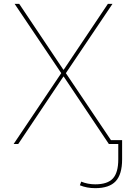

<svg xmlns="http://www.w3.org/2000/svg" viewBox="-20 -750 707 1000"><path d="M616 -20V80Q616 158 582.5 194Q549 230 476 230Q432 230 396 215L403 196Q437 210 476 210Q540 210 568 179.5Q596 149 596 80V0H571H551H547L312 -351H310L75 0H51L299 -369L56 -730H80L310 -387H312L542 -730H566L323 -369L558 -20Z"/></svg>

Font: M PLUS 1p Thin
Style: Regular
Weight: 250
Version: Version 1.062